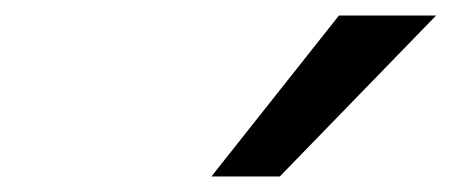

<svg xmlns="http://www.w3.org/2000/svg" viewBox="-20 -787 581 247"><path d="M252 -560 416 -767H541L340 -560Z"/></svg>

Font: Nunito Sans 7pt Expanded SemiBold
Style: Italic
Weight: 600
Width: 7
Italic angle: -9°
Designer: Vernon Adams
Foundry: Vernon Adams
Version: Version 3.101;gftools[0.9.27]